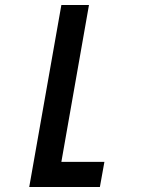

<svg xmlns="http://www.w3.org/2000/svg" viewBox="-20 -745 640 765"><path d="M334.5 -725 224.5 -100H396L378 0H96.5L224.5 -725Z"/></svg>

Font: JuliaMono MediumItalic
Style: Regular
Weight: 500
Italic angle: -9°
Monospace: yes
Designer: cormullion
Foundry: corm
Version: Version 0.049; ttfautohint (v1.8.4)